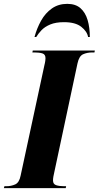

<svg xmlns="http://www.w3.org/2000/svg" viewBox="-65 -976 512 996"><path d="M-45 0 -42 -10H-32Q-7 -10 14 -19.5Q35 -29 42 -65L165 -636Q169 -652 170 -661Q171 -670 171 -674Q171 -694 155 -699Q139 -704 113 -704H103L105 -714H427L425 -704H414Q387 -704 366 -694.5Q345 -685 337 -647L218 -89Q214 -72 212 -60.5Q210 -49 210 -40Q210 -21 226 -15.5Q242 -10 267 -10H278L276 0ZM114 -784Q126 -829 148 -868.5Q170 -908 204 -932Q238 -956 284 -956Q327 -956 352.5 -933.5Q378 -911 389.5 -872Q401 -833 401 -784H392Q387 -813 356.5 -837Q326 -861 267 -861Q224 -861 195.5 -849Q167 -837 150 -819Q133 -801 123 -784Z"/></svg>

Font: Noto Serif Display ExtraCondensed Black
Style: Italic
Weight: 900
Width: 2
Italic angle: -12°
Designer: Monotype Design Team
Foundry: Monotype Imaging Inc.
Version: Version 2.009